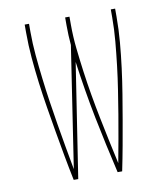

<svg xmlns="http://www.w3.org/2000/svg" viewBox="-82 -805 765 874"><g transform="rotate(-10 300.0 -367.5)"><path d="M188 0Q176 -58 165.5 -115.5Q155 -173 145 -231Q135 -289 125.5 -347Q116 -405 108.5 -463.5Q101 -522 96 -580.5Q91 -639 91 -698V-735H111V-698Q111 -644 116 -589Q121 -534 127.5 -480Q134 -426 142 -372Q150 -318 159 -264Q168 -210 177.5 -156Q187 -102 197 -48L282 -607Q280 -629 279 -652Q278 -675 278 -698V-735H298V-698Q298 -643 304 -587.5Q310 -532 317.5 -477Q325 -422 334.5 -367Q344 -312 355 -257.5Q366 -203 377.5 -148.5Q389 -94 401 -40Q411 -94 421 -148.5Q431 -203 440 -258Q449 -313 457.5 -367.5Q466 -422 472.5 -477Q479 -532 484 -587.5Q489 -643 489 -698V-735H509V-698Q509 -639 504 -580.5Q499 -522 491.5 -463.5Q484 -405 474.5 -347Q465 -289 455 -231Q445 -173 434.5 -115.5Q424 -58 412 0H391Q376 -65 361.5 -131Q347 -197 334 -262.5Q321 -328 310 -394.5Q299 -461 290 -527L209 0Z"/></g></svg>

Font: Iosevka SS04 Thin Extended
Style: Regular
Weight: 100
Width: 7
Monospace: yes
Designer: Belleve Invis
Foundry: Belleve Invis
Version: Version 19.0.0; ttfautohint (v1.8.4)